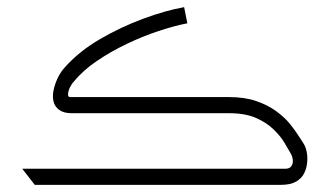

<svg xmlns="http://www.w3.org/2000/svg" viewBox="-20 -516 920 536"><path d="M77 0 42 -45H94L129 0ZM77 0V-45H772Q787 -44 792.5 -51Q798 -58 797.5 -67.5Q797 -77 793 -85Q786 -97 775 -116Q764 -135 744 -154.5Q724 -174 694 -187Q664 -200 619 -200H180Q158 -200 145.5 -209Q133 -218 129.5 -232.5Q126 -247 129.5 -264Q133 -281 141 -298Q149 -315 161 -328Q201 -373 259.5 -407Q318 -441 380.5 -464Q443 -487 494 -496L503 -451Q467 -444 423 -429.5Q379 -415 334 -393.5Q289 -372 250 -345.5Q211 -319 186 -288Q180 -282 175 -271.5Q170 -261 170 -252.5Q170 -244 177 -245H619Q663 -245 695 -234Q727 -223 750.5 -206Q774 -189 789 -170.5Q804 -152 813 -137.5Q822 -123 827 -116Q833 -107 836 -93Q839 -79 837.5 -62.5Q836 -46 829 -32Q822 -18 806.5 -9Q791 0 765 0Z"/></svg>

Font: Mada Light
Style: Regular
Weight: 300
Designer: Khaled Hosny
Version: Version 1.5